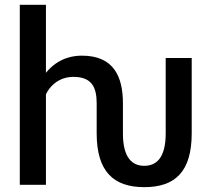

<svg xmlns="http://www.w3.org/2000/svg" viewBox="-20 -770 882 800"><path d="M171.4 -750H62.5V0H171.4V-377C175.3 -385.3 180.2 -393.1 185.5 -400.4C209 -430.2 242.2 -449.7 285.6 -449.7C364.3 -449.7 382.8 -404.3 382.8 -338.9V-214.8C382.8 -55.2 453.1 9.8 581.1 9.8C710.4 9.8 778.8 -55.2 778.8 -214.8V-528.3H670.4V-213.9C670.4 -109.4 629.4 -79.1 581.1 -79.1C533.2 -79.1 492.2 -109.4 492.2 -213.9V-338.9C492.2 -449.2 455.1 -538.1 321.3 -538.1C279.8 -538.1 242.7 -526.4 211.9 -504.9C196.8 -494.1 183.6 -481.4 171.4 -466.8Z"/></svg>

Font: Bert Sans Medium
Style: Regular
Weight: 500
Designer: Christian Robertson (Google), Cristiano Sobral
Foundry: Google, Cristiano Sobral
Version: Version 3.101